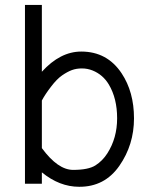

<svg xmlns="http://www.w3.org/2000/svg" viewBox="-20 -733 596 766"><path d="M295.9 12.2Q217.3 12.2 147 -45.4V0H79.6V-713.4H147V-446.8Q220.2 -527.3 304.2 -527.3Q407.7 -527.3 465.3 -440.4Q514.6 -366.2 514.6 -260.7Q514.6 -155.3 456.1 -71.3Q397.5 12.7 295.9 12.2ZM147 -142.1Q210.9 -55.2 271.7 -55.2Q332.5 -55.2 360.8 -73.2Q389.2 -91.3 408.2 -121.1Q447.3 -182.1 447.3 -261.2Q447.3 -340.3 414.1 -396Q390.6 -435.1 349.6 -451.7Q329.1 -460 306.9 -460Q284.7 -460 266.8 -453.4Q249 -446.8 228 -432.4Q207 -418 183.6 -387.2Q160.2 -356.9 147 -332Z"/></svg>

Font: AnjaliOldLipi
Style: Regular
Weight: 400
Designer: Kevin & Siji
Foundry: Core : Kevin & Siji
Modification : Hiran Venugopalan
Opentype mlm2 support: Rajeesh Nambiar
New Feature Table : Santhosh
Version: Version 7.1.0+20221109